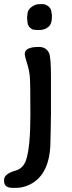

<svg xmlns="http://www.w3.org/2000/svg" viewBox="-44 -701 343 920"><path d="M86.4 -621.6 87.4 -631.8Q87.4 -651.4 105.5 -666.3Q123.5 -681.2 145.5 -681.2H160.6Q175.3 -681.2 189 -669.7Q202.6 -658.2 202.6 -641.1Q204.6 -633.3 204.6 -630.9V-615.7Q204.6 -585.9 187.3 -571.5Q169.9 -557.1 143.6 -557.1H131.8Q126 -558.6 117.9 -558.6Q109.9 -558.6 98.6 -569.8Q87.4 -581.1 87.4 -599.6L85.9 -612.8V-619.1ZM33.7 199.2H17.6Q-24.4 199.2 -24.4 167.5V160.2Q-24.4 132.3 31.2 116.2Q68.4 105.5 81.5 64Q101.6 1.5 101.6 -150.4Q101.6 -302.2 98.9 -333.7Q96.2 -365.2 85.4 -398.4Q74.7 -431.6 74.7 -442.9Q74.7 -476.1 142.1 -476.1Q178.2 -476.1 191.4 -445.8Q200.2 -425.3 200.2 -335.4V-145.5L199.7 -136.7Q199.7 -127.4 199.7 -118.2L198.7 -64L197.8 -26.9Q197.8 136.7 96.2 184.6Q64.9 199.2 33.7 199.2Z"/></svg>

Font: Averia Libre
Style: Regular
Weight: 400
Version: Version 1.002